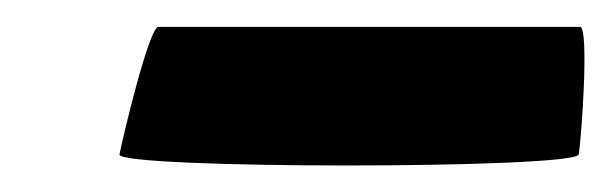

<svg xmlns="http://www.w3.org/2000/svg" viewBox="-20 -376 455 143"><path d="M69 -261C67 -250 409 -250 411 -261C413 -272 419 -356 412 -356H98C91 -356 71 -272 69 -261Z"/></svg>

Font: Ampere
Style: SuCndIta
Weight: 400
Version: Version 1